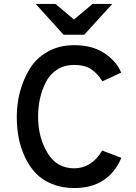

<svg xmlns="http://www.w3.org/2000/svg" viewBox="-20 -941 690 973"><path d="M407 -765H302L161 -921H261L355 -842L449 -921H549ZM356 12Q293 12 242.5 -9Q192 -30 159.5 -65Q127 -100 105 -148Q83 -196 74 -246Q65 -296 65 -350Q65 -414 81 -475Q97 -536 129.5 -590.5Q162 -645 220.5 -678.5Q279 -712 356 -712Q448 -712 509 -671.5Q570 -631 594 -573L499 -529Q472 -572 439.5 -592Q407 -612 356 -612Q306 -612 269 -588Q232 -564 212 -524Q192 -484 182.5 -440.5Q173 -397 173 -350Q173 -246 220 -167Q267 -88 356 -88Q444 -88 498 -178L595 -141Q529 12 356 12Z"/></svg>

Font: Overpass Light
Style: Bold
Weight: 600
Designer: Delve Withrington, Thomas Jockin
Foundry: Delve Fonts
Version: Version 3.000;DELV;Overpass